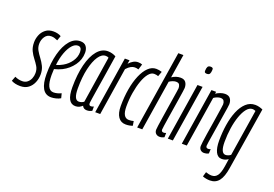

<svg xmlns="http://www.w3.org/2000/svg" viewBox="-144 -1107 2414 1694"><g transform="rotate(20 1063.5 -260.0)"><path d="M-19 -9 -2 -53Q30 -37 67 -37Q95 -37 114.5 -52.5Q134 -68 144 -92.5Q154 -117 154 -144Q154 -179 138 -205.5Q122 -232 101.5 -258Q81 -284 65 -316.5Q49 -349 49 -395Q49 -430 62.5 -464Q76 -498 105 -521Q134 -544 179 -544Q201 -544 220 -539Q239 -534 251 -526L235 -481Q222 -487 207 -492Q192 -497 175 -497Q137 -497 116.5 -466.5Q96 -436 96 -398Q96 -365 111.5 -338Q127 -311 148 -283.5Q169 -256 185 -223.5Q201 -191 201 -149Q201 -109 186 -72.5Q171 -36 141 -13Q111 10 65 10Q15 10 -19 -9Z M443 -13Q425 -2 400.5 4Q376 10 355 10Q301 10 274.5 -36.5Q248 -83 248 -170Q248 -277 270.5 -361.5Q293 -446 334.5 -495Q376 -544 432 -544Q469 -544 486.5 -521Q504 -498 504 -462Q504 -397 465 -343Q426 -289 367 -259Q333 -242 295 -233Q293 -206 293 -177Q293 -38 360 -38Q395 -38 432 -56ZM424 -500Q396 -500 370.5 -471.5Q345 -443 326 -392.5Q307 -342 299 -274Q330 -281 360 -299Q404 -324 432 -365Q460 -406 460 -452Q460 -500 424 -500Z M691 10Q659 10 647 -17Q634 -5 619 2.5Q604 10 583 10Q502 10 502 -138Q502 -259 525 -350.5Q548 -442 590.5 -493Q633 -544 690 -544Q711 -544 730.5 -538.5Q750 -533 766 -524Q746 -394 732.5 -309.5Q719 -225 711 -175.5Q703 -126 699.5 -101.5Q696 -77 695 -68.5Q694 -60 694 -58Q694 -36 713 -36Q723 -36 739 -43V-3Q717 10 691 10ZM645 -54 713 -492Q702 -499 685 -499Q648 -499 618 -455Q588 -411 569.5 -331.5Q551 -252 551 -145Q551 -38 598 -38Q624 -38 645 -54Z M895 -534 889 -499Q929 -544 973 -544Q996 -544 1012 -537L996 -485Q979 -491 961 -491Q943 -491 924.5 -481Q906 -471 884 -447L814 0H767L851 -534Z M1056 10Q1010 10 985 -26Q960 -62 960 -129Q960 -214 973 -289Q986 -364 1010.5 -421.5Q1035 -479 1068.5 -511.5Q1102 -544 1143 -544Q1169 -544 1197 -535L1180 -489Q1162 -496 1140 -496Q1113 -496 1089 -466.5Q1065 -437 1047 -386.5Q1029 -336 1018.5 -272.5Q1008 -209 1008 -142Q1008 -37 1069 -37Q1093 -37 1113 -43L1120 -1Q1091 10 1056 10Z M1374 -58Q1374 -37 1396 -37Q1400 -37 1405.5 -38Q1411 -39 1418 -42L1417 -1Q1405 5 1395 7.5Q1385 10 1374 10Q1353 10 1339 -3Q1325 -16 1325 -39Q1325 -48 1329.5 -80Q1334 -112 1341 -157Q1348 -202 1355.5 -250.5Q1363 -299 1370 -343Q1377 -387 1381.5 -416.5Q1386 -446 1386 -451Q1386 -470 1378 -483.5Q1370 -497 1345 -497Q1333 -497 1315 -490.5Q1297 -484 1284 -474L1209 0H1161L1278 -740H1326L1291 -518Q1330 -544 1372 -544Q1406 -544 1421 -523.5Q1436 -503 1436 -471Q1436 -464 1431.5 -433.5Q1427 -403 1420 -358.5Q1413 -314 1405 -264.5Q1397 -215 1390 -170.5Q1383 -126 1378.5 -95.5Q1374 -65 1374 -58Z M1588 -726Q1599 -726 1605.5 -721.5Q1612 -717 1611 -704Q1610 -679 1603 -667Q1596 -655 1576 -655Q1565 -655 1558.5 -659.5Q1552 -664 1553 -677Q1554 -702 1561 -714Q1568 -726 1588 -726ZM1449 0 1533 -534H1581L1496 0Z M1664 -534H1708L1705 -515Q1724 -528 1746.5 -536Q1769 -544 1789 -544Q1824 -544 1839.5 -523.5Q1855 -503 1855 -471Q1855 -464 1850.5 -433.5Q1846 -403 1838.5 -358.5Q1831 -314 1823.5 -264.5Q1816 -215 1808.5 -170.5Q1801 -126 1796.5 -95.5Q1792 -65 1792 -58Q1792 -37 1814 -37Q1818 -37 1823 -38Q1828 -39 1836 -42L1834 -1Q1823 5 1812.5 7.5Q1802 10 1792 10Q1771 10 1757.5 -3Q1744 -16 1744 -38Q1744 -48 1748 -80Q1752 -112 1759 -157Q1766 -202 1774 -250.5Q1782 -299 1788.5 -342.5Q1795 -386 1799.5 -415.5Q1804 -445 1804 -451Q1804 -470 1795.5 -483.5Q1787 -497 1763 -497Q1751 -497 1733 -490.5Q1715 -484 1702 -474L1627 0H1580Z M1854 207 1867 163Q1897 174 1923 174Q1956 174 1976 147Q1996 120 2006 54L2016 -14Q2001 -3 1986 1.5Q1971 6 1956 6Q1918 6 1899 -32.5Q1880 -71 1880 -139Q1880 -217 1891.5 -289.5Q1903 -362 1927 -419.5Q1951 -477 1987.5 -510.5Q2024 -544 2073 -544Q2092 -544 2111 -539Q2130 -534 2145 -527L2051 56Q2038 142 2007 181Q1976 220 1923 220Q1907 220 1889 217Q1871 214 1854 207ZM2092 -494Q2075 -501 2064 -501Q2033 -501 2008.5 -470.5Q1984 -440 1966 -389Q1948 -338 1938.5 -274.5Q1929 -211 1929 -145Q1929 -39 1976 -39Q1987 -39 2000.5 -44Q2014 -49 2023 -57Z"/></g></svg>

Font: Georama ExtraCondensed Light
Style: Italic
Weight: 300
Width: 2
Italic angle: -9°
Designer: Jean-Baptiste Levee
Foundry: Production Type
Version: Version 1.000